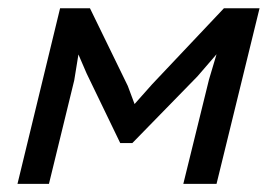

<svg xmlns="http://www.w3.org/2000/svg" viewBox="-20 -451 678 471"><path d="M492.7 -255.9 511.2 -317.9 464.4 -263.7 304.7 -100.1H274.9L192.4 -271L172.4 -317.4L162.1 -253.9L100.1 0H22.9L127.4 -430.7H200.7L293.5 -240.2L310.1 -195.8L353.5 -244.6L529.3 -430.7H616.7L511.2 0H429.7Z"/></svg>

Font: PT Astra Sans
Style: Italic
Weight: 400
Italic angle: -16°
Designer: A.Korolkova, I. Chaeva
Foundry: ParaType Ltd
Version: Version 1.001; ttfautohint (v1.6)